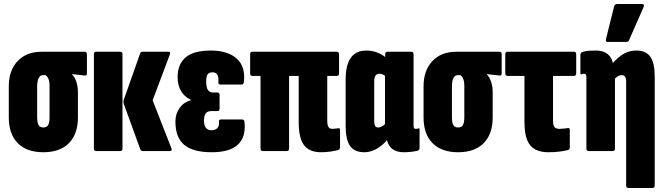

<svg xmlns="http://www.w3.org/2000/svg" viewBox="-20 -756 3324 961"><path d="M197 6Q114 6 69 -39.5Q24 -85 24 -169V-324Q24 -403 68 -450Q112 -497 188 -497H404Q415 -497 415 -485V-390Q415 -376 404 -378L341 -385V-383Q354 -371 362 -347Q370 -323 370 -294V-169Q370 -85 325 -39.5Q280 6 197 6ZM197 -118Q214 -118 221 -130Q228 -142 228 -170V-326Q228 -342 225.5 -352Q223 -362 218.5 -369Q214 -376 208 -380H196Q181 -380 173.5 -365.5Q166 -351 166 -322V-170Q166 -142 173 -130Q180 -118 197 -118Z M695 0Q685 0 682 -9L600 -235Q596 -248 600 -258L682 -490Q685 -497 694 -497H822Q830 -497 831 -493.5Q832 -490 830 -483L744 -254L837 -16Q844 0 830 0ZM461 0Q450 0 450 -13V-485Q450 -497 461 -497H582Q593 -497 593 -485V-13Q593 0 582 0Z M1040 6Q946 6 902 -31Q858 -68 858 -147Q858 -186 878.5 -215Q899 -244 934 -254V-257Q903 -272 886 -300.5Q869 -329 869 -370Q869 -435 909.5 -469Q950 -503 1035 -503Q1119 -503 1164 -463.5Q1209 -424 1201 -348Q1200 -333 1190 -333H1084Q1071 -333 1073 -346Q1077 -394 1044 -394Q1026 -394 1019 -383.5Q1012 -373 1012 -349Q1012 -319 1020.5 -306Q1029 -293 1046 -293H1068Q1079 -293 1079 -280V-213Q1079 -200 1068 -200H1037Q1019 -200 1010 -189Q1001 -178 1001 -152Q1001 -128 1010.5 -116Q1020 -104 1039 -104Q1058 -104 1068 -115Q1078 -126 1076 -146Q1074 -158 1087 -158H1193Q1203 -158 1204 -143Q1211 -69 1170 -31.5Q1129 6 1040 6Z M1587 6Q1529 6 1502 -29Q1475 -64 1475 -146V-376H1427V-13Q1427 0 1415 0H1296Q1284 0 1284 -13V-376H1243Q1232 -376 1232 -389V-484Q1232 -497 1243 -497H1666Q1677 -497 1677 -484V-389Q1677 -376 1666 -376H1618V-153Q1618 -130 1624 -120.5Q1630 -111 1644 -111Q1650 -111 1656.5 -112Q1663 -113 1673 -114Q1682 -116 1682 -105V-19Q1682 -8 1673 -5Q1653 0 1631 3Q1609 6 1587 6Z M1804 6Q1754 6 1732 -25.5Q1710 -57 1710 -126V-358Q1710 -407 1721.5 -439Q1733 -471 1756 -487Q1779 -503 1813 -503Q1844 -503 1870 -492.5Q1896 -482 1919 -462L1918 -368Q1907 -378 1897.5 -382.5Q1888 -387 1879 -387Q1870 -387 1864.5 -383Q1859 -379 1856 -370.5Q1853 -362 1853 -348V-155Q1853 -134 1857.5 -126Q1862 -118 1873 -118Q1883 -118 1894 -124.5Q1905 -131 1913 -142L1936 -81Q1912 -42 1876.5 -18Q1841 6 1804 6ZM2002 6Q1913 6 1913 -91V-104L1907 -117V-422L1908 -447V-484Q1908 -497 1920 -497H2038Q2050 -497 2050 -484V-130Q2050 -119 2052 -115Q2054 -111 2061 -111Q2065 -111 2068 -111.5Q2071 -112 2073 -113Q2080 -116 2080 -108V-16Q2080 -4 2068 -1Q2035 6 2002 6Z M2273 6Q2190 6 2145 -39.5Q2100 -85 2100 -169V-324Q2100 -403 2144 -450Q2188 -497 2264 -497H2480Q2491 -497 2491 -485V-390Q2491 -376 2480 -378L2417 -385V-383Q2430 -371 2438 -347Q2446 -323 2446 -294V-169Q2446 -85 2401 -39.5Q2356 6 2273 6ZM2273 -118Q2290 -118 2297 -130Q2304 -142 2304 -170V-326Q2304 -342 2301.5 -352Q2299 -362 2294.5 -369Q2290 -376 2284 -380H2272Q2257 -380 2249.5 -365.5Q2242 -351 2242 -322V-170Q2242 -142 2249 -130Q2256 -118 2273 -118Z M2723 6Q2687 6 2660 -7.5Q2633 -21 2619 -54Q2605 -87 2605 -147V-376H2521Q2509 -376 2509 -389V-484Q2509 -497 2520 -497H2853Q2864 -497 2864 -484V-389Q2864 -376 2853 -376H2748V-154Q2748 -128 2755.5 -119.5Q2763 -111 2781 -111Q2791 -111 2803 -112.5Q2815 -114 2823 -115Q2832 -116 2832 -106V-19Q2832 -8 2823 -5Q2807 -1 2782 2.5Q2757 6 2723 6Z M3125 185Q3114 185 3114 172V-348Q3114 -365 3108.5 -372.5Q3103 -380 3091 -380Q3082 -380 3072 -374Q3062 -368 3054 -358L3031 -419Q3054 -453 3088.5 -478Q3123 -503 3165 -503Q3213 -503 3235 -472Q3257 -441 3257 -372V172Q3257 185 3245 185ZM2927 0Q2915 0 2915 -13V-368Q2915 -378 2912.5 -382.5Q2910 -387 2903 -387Q2900 -387 2897 -386Q2894 -385 2891 -384Q2885 -383 2885 -390V-481Q2885 -493 2896 -496Q2911 -501 2928 -502Q2945 -503 2962 -503Q3005 -503 3028 -479Q3051 -455 3051 -407V-395L3058 -380V-13Q3058 0 3046 0ZM3023 -546Q3009 -546 3013 -560L3054 -725Q3057 -736 3070 -736H3193Q3208 -736 3201 -720L3129 -556Q3126 -546 3113 -546Z"/></svg>

Font: Sofia Sans Extra Condensed Black
Style: Regular
Weight: 900
Designer: Botio Nikoltchev, Ani Petrova
Foundry: lettersoup
Version: Version 4.101